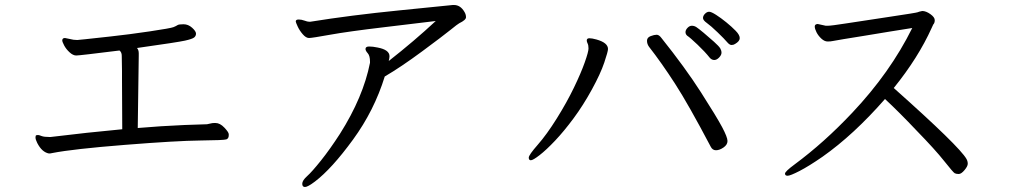

<svg xmlns="http://www.w3.org/2000/svg" viewBox="-20 -702 4040 768"><path d="M535 -479 531 -190Q624 -198 718 -202L808 -205Q815 -206 822 -208Q829 -210 837 -210H842Q860 -210 877.5 -191.5Q895 -173 895 -165V-161Q895 -148 885.5 -144.5Q876 -141 781.5 -140Q687 -139 479.5 -122.5Q272 -106 190 -90Q182 -88 176 -88Q148 -93 129 -130Q122 -144 122 -152Q122 -160 125 -161Q128 -162 132 -162Q136 -162 146 -158Q156 -154 178 -154H182Q329 -172 469 -185L468 -382V-418L467 -479Q467 -493 458 -500Q298 -480 285 -480Q272 -480 258 -493Q244 -506 236.5 -520.5Q229 -535 229 -540Q229 -550 240 -550L274 -543L289 -542Q293 -542 320 -545Q347 -548 421 -556Q495 -564 579 -576.5Q663 -589 674 -593.5Q685 -598 690 -601.5Q695 -605 714 -605Q733 -605 748.5 -591Q764 -577 764 -567.5Q764 -558 756.5 -552Q749 -546 720 -539.5Q691 -533 528 -510Q535 -502 535 -489Z M1163 -616Q1163 -624 1174.5 -624Q1186 -624 1198 -619.5Q1210 -615 1217 -615H1221Q1382 -641 1577.5 -660.5Q1773 -680 1791 -682H1796Q1822 -682 1838 -654Q1844 -644 1844 -633Q1844 -622 1817 -609Q1811 -606 1782 -582.5Q1753 -559 1668.5 -496.5Q1584 -434 1519 -396Q1477 -260 1392 -143.5Q1307 -27 1240 24Q1211 46 1200 46Q1189 46 1189 33Q1189 20 1208.5 2.5Q1228 -15 1264 -60Q1300 -105 1340 -167Q1433 -314 1460 -451V-455Q1460 -479 1451 -489Q1442 -499 1442 -506Q1442 -516 1456.5 -516Q1471 -516 1490 -512Q1538 -503 1538 -477Q1538 -470 1535 -458Q1637 -538 1723 -618Q1658 -610 1515 -593Q1372 -576 1300 -563Q1228 -550 1216 -550Q1204 -550 1191 -565Q1178 -580 1170.5 -596.5Q1163 -613 1163 -616Z M2327 -540Q2327 -549 2337.5 -549Q2348 -549 2366 -544Q2412 -531 2412 -506Q2412 -496 2397 -451.5Q2382 -407 2347.5 -344Q2313 -281 2274.5 -229Q2236 -177 2200.5 -139.5Q2165 -102 2138.5 -81.5Q2112 -61 2103.5 -61Q2095 -61 2095 -71.5Q2095 -82 2131 -123Q2167 -164 2207 -228Q2247 -292 2275.5 -351Q2304 -410 2319 -452.5Q2334 -495 2334 -508Q2334 -521 2330.5 -528Q2327 -535 2327 -540ZM2823 -115Q2734 -284 2680 -367.5Q2626 -451 2576 -515Q2568 -526 2568 -539Q2568 -552 2582.5 -557.5Q2597 -563 2606.5 -563Q2616 -563 2625 -551Q2721 -431 2784 -332.5Q2847 -234 2868.5 -193.5Q2890 -153 2890 -138Q2890 -123 2874 -112Q2858 -101 2844 -101Q2830 -101 2823 -115ZM2819 -471Q2800 -495 2770 -523.5Q2740 -552 2729 -559Q2722 -565 2722 -573.5Q2722 -582 2730 -590.5Q2738 -599 2747.5 -599Q2757 -599 2765.5 -593.5Q2774 -588 2795 -570.5Q2816 -553 2836 -535Q2856 -517 2861 -508.5Q2866 -500 2866 -491Q2866 -482 2856.5 -472Q2847 -462 2837 -462Q2827 -462 2819 -471ZM2920 -526Q2914 -522 2906 -522Q2898 -522 2888 -534Q2878 -546 2850.5 -572.5Q2823 -599 2807.5 -610Q2792 -621 2792 -630Q2792 -639 2800 -647Q2808 -655 2816.5 -655Q2825 -655 2844.5 -642.5Q2864 -630 2885.5 -612.5Q2907 -595 2923 -578.5Q2939 -562 2939 -549.5Q2939 -537 2920 -526Z M3669 -658Q3684 -658 3701.5 -645.5Q3719 -633 3719 -621.5Q3719 -610 3713 -604L3707 -591Q3653 -471 3555 -350Q3818 -116 3846 -66Q3851 -57 3851 -47Q3851 -37 3838 -21.5Q3825 -6 3815 -6Q3805 -6 3799 -9Q3793 -12 3757 -57.5Q3721 -103 3646 -180Q3577 -253 3520 -306Q3395 -163 3270 -75Q3215 -37 3178 -18Q3141 1 3130.5 1Q3120 1 3120 -7.5Q3120 -16 3158 -44Q3277 -132 3389 -251Q3541 -412 3629 -590Q3589 -584 3538 -575.5Q3487 -567 3438 -559Q3389 -551 3354.5 -545.5Q3320 -540 3311.5 -538Q3303 -536 3290.5 -536Q3278 -536 3265.5 -547.5Q3253 -559 3246 -573Q3239 -587 3239 -596Q3239 -605 3250 -606H3251L3283 -599H3291Q3305 -599 3365.5 -608.5Q3426 -618 3536.5 -634.5Q3647 -651 3650.5 -653Q3654 -655 3669 -658Z"/></svg>

Font: LXGW WenKai Lite
Style: Regular
Weight: 400
Designer: LXGW / Fontworks Inc.
Foundry: LXGW / Fontworks Inc.
Version: Version 1.511; March 25, 2025